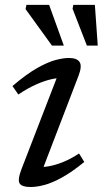

<svg xmlns="http://www.w3.org/2000/svg" viewBox="-20 -740 412 770"><path d="M66.5 -62.5 218 -454.5 236 -427Q214.5 -428.5 187 -422.5Q159.5 -416.5 126 -401.8Q92.5 -387 53.5 -361L30 -395Q87 -443.5 129.8 -467.5Q172.5 -491.5 203.5 -499.5Q234.5 -507.5 256 -507.5Q288.5 -507.5 299.2 -491.2Q310 -475 294.5 -435L143.5 -41.5L126 -70.5Q148.5 -68.5 175.8 -73.2Q203 -78 233.8 -90.5Q264.5 -103 297 -124.5L318 -90.5Q269 -50.5 229.2 -28.5Q189.5 -6.5 158.2 1.8Q127 10 103 10Q68 10 58.8 -4.2Q49.5 -18.5 66.5 -62.5ZM236 -557H188.5L82.5 -703.5L86 -720.5H177ZM372 -557H328.5L271 -705L274 -720.5H360.5Z"/></svg>

Font: Newsreader 8pt
Style: Italic
Weight: 400
Italic angle: -17°
Version: Version 1.003